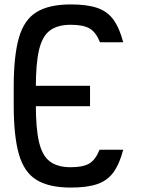

<svg xmlns="http://www.w3.org/2000/svg" viewBox="-20 -834 640 868"><path d="M300 14Q202 14 145.5 -20.5Q89 -55 65.5 -136.5Q42 -218 42 -360V-440Q42 -582 65.5 -663.5Q89 -745 145.5 -779.5Q202 -814 300 -814Q373 -814 419 -798.5Q465 -783 492.5 -745.5Q520 -708 537 -643H432Q414 -688 385.5 -705Q357 -722 300 -722Q240 -722 205.5 -696Q171 -670 156.5 -608.5Q142 -547 142 -440V-360Q142 -253 156.5 -191.5Q171 -130 205.5 -104Q240 -78 300 -78Q356 -78 384 -95Q412 -112 430 -157H537Q520 -92 492.5 -54.5Q465 -17 419 -1.5Q373 14 300 14ZM387 -354H67V-446H387Z"/></svg>

Font: Victor Mono
Style: Bold
Weight: 700
Monospace: yes
Designer: Rune Bjørnerås
Version: Version 1.561;gftools[0.9.30]